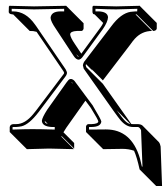

<svg xmlns="http://www.w3.org/2000/svg" viewBox="-20 -451 575 656"><path d="M398.4 57.6Q398.4 57.6 332.5 58.6L275.9 2L273.9 0V-19Q275.9 -26.4 282.2 -26.9H293Q315.4 -27.8 315.9 -36.1Q315.9 -41 290.5 -82Q289.6 -83.5 289.1 -84L272 -106.9L271.5 -106.4L206.5 -14.6Q200.2 -4.9 196.8 1L233.4 37.6V56.6L190.4 13.7Q189.9 15.1 189.9 16.1L232.4 58.6Q231.4 58.6 147.5 56.6L71.8 58.6L15.1 2L13.2 0V-17.1Q15.1 -26.4 25.9 -26.9H35.2Q65.9 -26.9 94.2 -62Q98.6 -67.9 104 -74.2L195.8 -195.8Q198.7 -198.7 199.2 -202.1Q198.2 -205.6 195.8 -209L105 -342.3Q93.8 -345.7 81.5 -345.2L24.9 -401.9H22Q15.1 -402.3 11.7 -405.8Q10.3 -407.7 9.8 -409.2L10.3 -428.2L12.2 -431.2L96.2 -429.2L206.1 -431.2L209 -428.2L265.6 -371.6V-353.5Q264.2 -346.7 258.8 -345.2H242.7Q220.2 -344.2 219.7 -333.5Q220.7 -322.8 235.4 -301.3L257.8 -267.6L323.2 -356.9Q329.6 -365.7 332.5 -372.6L303.2 -401.9Q299.8 -402.3 297.9 -403.8Q296.4 -406.7 295.9 -409.2V-428.2L298.8 -431.2Q299.8 -431.2 377 -429.2L458 -431.2L459 -429.2L515.6 -372.6V-353.5Q514.2 -345.7 503.4 -345.2L446.8 -401.9H442.9L499.5 -345.2Q464.8 -345.2 440.4 -318.4Q432.6 -309.6 424.8 -298.3L331.5 -176.3L292.5 -215.3L296.4 -209.5L273.9 -231.9Q272.9 -230 272.9 -228Q273.4 -225.6 274.9 -221.2L331.5 -164.6L428.7 -27.3Q431.6 -27.3 434.1 -26.9H451.2Q461.9 -26.4 466.8 -22L522.9 34.7Q527.3 40.5 528.8 49.8L533.7 184.6H513.7L457 127.9Q447.8 85.9 438 64Q419.4 57.6 398.4 57.6ZM425.3 -27.3 378.9 -74.2Q397.9 -47.4 407.2 -38.1Q416.5 -28.8 425.3 -27.3ZM249 -257.3 240.2 -266.1Q244.6 -259.8 245.6 -258.3Q247.6 -257.3 248 -256.8ZM143.1 -27.8 132.8 -38.1Q133.3 -33.7 135.3 -31.2Q138.7 -28.8 143.1 -27.8ZM230 -164.1Q227.5 -168 226.1 -169.4Q224.1 -170.9 223.1 -170.9ZM341.8 -8.8Q428.7 -8.8 458 89.8Q461.4 102.5 464.8 118.2H466.8L461.9 -6.3Q457 -16.6 451.2 -17.1H434.1Q411.6 -17.1 391.6 -40.5Q382.8 -51.3 370.6 -68.4L266.1 -216.3L265.6 -217.8Q263.2 -226.6 263.2 -228Q264.2 -234.4 267.1 -239.3L359.9 -360.8Q392.6 -405.3 426.3 -410.6Q434.6 -411.6 442.9 -412.1H446.8Q447.3 -412.1 448.7 -412.1L449.2 -420.9Q403.3 -419.4 377 -418.9Q351.1 -418.9 306.2 -420.9V-412.1H317.9Q347.7 -410.6 349.1 -392.1Q348.1 -375.5 331.1 -351.1L264.6 -259.8Q256.3 -247.1 248 -247.1Q239.3 -248 231.4 -260.3L170.9 -352.5Q153.3 -377.9 152.8 -390.1Q154.8 -411.6 186 -412.1H199.2V-420.9L96.2 -418.9L20 -420.9V-412.1H22H24.9Q67.9 -412.1 99.6 -367.2Q102.1 -363.3 104.5 -360.4L204.1 -214.4Q208.5 -206.5 209 -202.1Q208 -194.8 203.1 -189L111.8 -67.9Q79.6 -25.9 53.7 -19.5Q44.4 -17.6 35.2 -17.1H25.9Q23.4 -17.1 22.9 -16.6V-8.3Q65.9 -9.8 90.8 -9.8Q119.1 -9.8 167 -8.3V-17.1H157.2Q124.5 -18.6 123 -38.1Q124 -49.3 141.6 -76.7L207 -168.9Q214.4 -178.7 216.3 -179.7Q220.2 -181.2 223.1 -181.2Q231.9 -179.7 238.3 -169.4L297.4 -89.8V-89.4Q325.2 -43 326.2 -36.1Q324.7 -17.6 293 -17.1H284.2V-8.3Q320.8 -8.8 341.8 -8.8Z"/></svg>

Font: Linux Biolinum Shadow O
Style: Bold
Weight: 700
Designer: Philipp H. Poll
Foundry: Philipp H. Poll
Version: Version 0.9.2